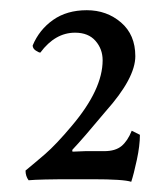

<svg xmlns="http://www.w3.org/2000/svg" viewBox="-20 -780 329 376"><path d="M122 -483 147 -484H184Q206 -484 218 -494Q230 -504 238 -524L254 -516Q254 -495 248 -467Q242 -439 237 -424Q222 -429 161 -429H124Q57 -429 36 -427Q30 -435 30 -446Q36 -451 48 -461Q60 -471 68 -478Q90 -497 121 -534Q181 -605 181 -662Q181 -684 167 -700Q153 -716 127 -716Q88 -716 59 -677Q56 -677 50 -681Q44 -685 44 -691Q57 -722 84 -741Q111 -760 150 -760Q189 -760 217 -736Q245 -712 245 -670Q245 -627 187 -562Q142 -508 122 -487Q121 -486 122 -483Z"/></svg>

Font: Lusitana
Style: Regular
Weight: 400
Designer: Ana Paula Megda
Foundry: Ana Paula Megda
Version: Version 1.001; ttfautohint (v1.4.1)